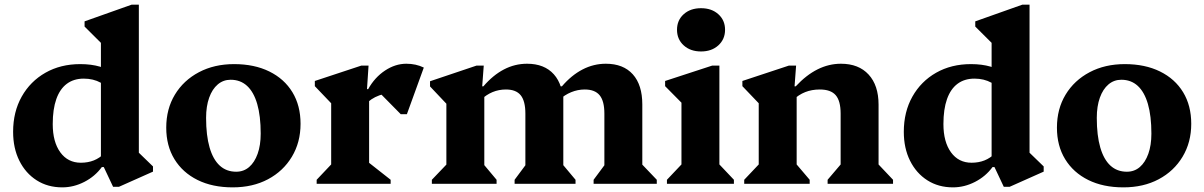

<svg xmlns="http://www.w3.org/2000/svg" viewBox="-20 -785 5144 820"><path d="M463 12.8 423.2 -71.6H411V-638.2L454 -559.2L341.2 -671.6V-693.8L542 -765H573V-100.2L530.4 -174L633.4 -74.2V-52L488 12.8ZM246 15.2Q183.8 15.2 136.5 -15Q89.2 -45.2 62.6 -98.7Q36 -152.2 36 -222Q36 -307.2 72.7 -372.4Q109.4 -437.6 174.1 -474.4Q238.8 -511.2 323 -511.2Q416.4 -511.2 471.6 -467.8V-375.4Q441.6 -414.4 410.1 -431.8Q378.6 -449.2 337.8 -449.2Q295 -449.2 265.4 -427.1Q235.8 -405 220.5 -361.8Q205.2 -318.6 205.2 -255.2Q205.2 -179 237.5 -134.5Q269.8 -90 325.4 -90Q355.6 -90 380.6 -99.9Q405.6 -109.8 426 -130.4V-71.6H415Q385.8 -31.6 340.2 -8.2Q294.6 15.2 246 15.2Z M973.8 15.2Q887.4 15.2 823.8 -16.3Q760.2 -47.8 725.1 -105Q690 -162.2 690 -239.8Q690 -319.8 727 -380.9Q764 -442 829.6 -476.6Q895.2 -511.2 979.8 -511.2Q1066.4 -511.2 1130.3 -479.7Q1194.2 -448.2 1228.9 -391.1Q1263.6 -334 1263.6 -256.2Q1263.6 -177.2 1226.6 -115.6Q1189.6 -54 1124.5 -19.4Q1059.4 15.2 973.8 15.2ZM988.6 -51.6Q1020.8 -51.6 1044 -71.6Q1067.2 -91.6 1080.3 -128.2Q1093.4 -164.8 1093.4 -214.4Q1093.4 -289.8 1078.5 -341Q1063.6 -392.2 1035.1 -418.3Q1006.6 -444.4 965 -444.4Q933.6 -444.4 910 -424.4Q886.4 -404.4 873.3 -367.8Q860.2 -331.2 860.2 -281.6Q860.2 -206.4 875.1 -155.1Q890 -103.8 918.5 -77.7Q947 -51.6 988.6 -51.6Z M1332.4 0V-17.2L1410.4 -99.6L1394.4 -71.6V-374L1437.4 -299L1324.6 -417V-439.2L1523 -504.8H1554L1547.4 -404.4H1556.4V-71.2L1540.6 -102L1648.4 -17.2V0ZM1540 -337.2 1541.4 -404.4H1552.4Q1580.4 -454.6 1624.4 -483.7Q1668.4 -512.8 1715.4 -512.8Q1756.6 -512.8 1790 -496.4L1717.8 -297.4H1691.4L1576 -414.4L1689.8 -391.6Q1638 -391.6 1600.1 -377.7Q1562.2 -363.8 1540 -337.2Z M2515.2 0V-17.2L2576.4 -99.6L2561.2 -70.8V-299.8Q2561.2 -353.4 2541 -378.1Q2520.8 -402.8 2477.2 -402.8Q2447.8 -402.8 2419.5 -391.3Q2391.2 -379.8 2368.4 -358.2V-416.2H2379.8Q2420.6 -463.8 2467.9 -488.3Q2515.2 -512.8 2567.4 -512.8Q2642 -512.8 2682.6 -467.6Q2723.2 -422.4 2723.2 -338.8V-70.4L2707.2 -98.6L2785 -17.2V0ZM1824.4 0V-17.2L1902.4 -98.8L1886.4 -70.8V-374.4L1929.4 -296.6L1816.6 -415.8V-438L2015 -504.8H2046L2039.4 -416.2H2048.4V-70.4L2032.6 -98.6L2100.8 -17.2V0ZM2177.8 0V-17.2L2239 -99.6L2223.8 -70.8V-299.8Q2223.8 -353.4 2203.9 -378.1Q2184 -402.8 2140.8 -402.8Q2080 -402.8 2033.4 -358.2V-416.2H2044.4Q2085.4 -464 2132.1 -488.4Q2178.8 -512.8 2231 -512.8Q2305 -512.8 2345.4 -467.6Q2385.8 -422.4 2385.8 -338.8V-70.4L2369.8 -98.6L2438 -17.2V0ZM2332.8 -298.8V-384.8H2385.8V-298.8Z M2828.4 0V-17.2L2906.4 -99.6L2890.4 -71.6V-378L2933.4 -303L2820.6 -417V-439.2L3021.4 -504.8H3052.4V-71.2L3036.6 -99.4L3114.4 -17.2V0ZM2974 -565.2Q2928.6 -565.2 2900 -591.2Q2871.4 -617.2 2871.4 -657.9Q2871.4 -698.6 2900 -724.3Q2928.6 -750 2974 -750Q3019.4 -750 3048 -724.2Q3076.6 -698.4 3076.6 -657.9Q3076.6 -617.4 3048 -591.3Q3019.4 -565.2 2974 -565.2Z M3514.6 0V-17.2L3585.4 -100.4L3570.2 -71.6V-299.8Q3570.2 -354 3549.2 -378.4Q3528.2 -402.8 3481.2 -402.8Q3447.2 -402.8 3419.1 -391.7Q3391 -380.6 3367.4 -358.2V-416.2H3378.4Q3468 -512.8 3571.4 -512.8Q3647.2 -512.8 3689.7 -466.6Q3732.2 -420.4 3732.2 -338.2V-71.2L3716.2 -99.4L3794 -17.2V0ZM3158.4 0V-17.2L3236.4 -99.6L3220.4 -71.2V-401.2L3263.4 -299L3150.6 -417V-439.2L3349 -504.8H3380L3373.4 -416.2H3382.4V-71.2L3367.4 -100.2L3438 -17.2V0Z M4267 12.8 4227.2 -71.6H4215V-638.2L4258 -559.2L4145.2 -671.6V-693.8L4346 -765H4377V-100.2L4334.4 -174L4437.4 -74.2V-52L4292 12.8ZM4050 15.2Q3987.8 15.2 3940.5 -15Q3893.2 -45.2 3866.6 -98.7Q3840 -152.2 3840 -222Q3840 -307.2 3876.7 -372.4Q3913.4 -437.6 3978.1 -474.4Q4042.8 -511.2 4127 -511.2Q4220.4 -511.2 4275.6 -467.8V-375.4Q4245.6 -414.4 4214.1 -431.8Q4182.6 -449.2 4141.8 -449.2Q4099 -449.2 4069.4 -427.1Q4039.8 -405 4024.5 -361.8Q4009.2 -318.6 4009.2 -255.2Q4009.2 -179 4041.5 -134.5Q4073.8 -90 4129.4 -90Q4159.6 -90 4184.6 -99.9Q4209.6 -109.8 4230 -130.4V-71.6H4219Q4189.8 -31.6 4144.2 -8.2Q4098.6 15.2 4050 15.2Z M4777.8 15.2Q4691.4 15.2 4627.8 -16.3Q4564.2 -47.8 4529.1 -105Q4494 -162.2 4494 -239.8Q4494 -319.8 4531 -380.9Q4568 -442 4633.6 -476.6Q4699.2 -511.2 4783.8 -511.2Q4870.4 -511.2 4934.3 -479.7Q4998.2 -448.2 5032.9 -391.1Q5067.6 -334 5067.6 -256.2Q5067.6 -177.2 5030.6 -115.6Q4993.6 -54 4928.5 -19.4Q4863.4 15.2 4777.8 15.2ZM4792.6 -51.6Q4824.8 -51.6 4848 -71.6Q4871.2 -91.6 4884.3 -128.2Q4897.4 -164.8 4897.4 -214.4Q4897.4 -289.8 4882.5 -341Q4867.6 -392.2 4839.1 -418.3Q4810.6 -444.4 4769 -444.4Q4737.6 -444.4 4714 -424.4Q4690.4 -404.4 4677.3 -367.8Q4664.2 -331.2 4664.2 -281.6Q4664.2 -206.4 4679.1 -155.1Q4694 -103.8 4722.5 -77.7Q4751 -51.6 4792.6 -51.6Z"/></svg>

Font: Platypi Light
Style: Regular
Weight: 300
Designer: David Sargent
Foundry: Bolt Cutter Type
Version: Version 1.200